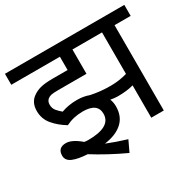

<svg xmlns="http://www.w3.org/2000/svg" viewBox="-159 -793 1088 1074"><g transform="rotate(-30 385.5 -256.0)"><path d="M480 -268Q441 -268 410.5 -271.5Q380 -275 352 -281Q317 -294 275 -294Q220 -294 174 -277Q158 -290 144 -306.5Q130 -323 130 -347Q130 -369 145 -381Q154 -388 167 -391Q180 -394 211 -394H395V-551H586V-283Q534 -268 480 -268ZM415 40Q343 18 289 -4Q364 -14 405.5 -51.5Q447 -89 447 -154Q447 -180 438 -202Q464 -197 484 -197Q544 -197 586 -209V0H667V-551H771V-622H0V-551H314V-465H218Q167 -465 138.5 -457.5Q110 -450 87 -433Q50 -406 50 -352Q50 -301 82 -263Q114 -225 161 -197Q211 -222 271 -222Q366 -222 366 -153Q366 -68 219 -68Q208 -68 194 -70Q140 -116 101 -116Q48 -116 48 -65Q48 -33 82.5 -18.5Q117 -4 176 -1Q270 58 382 110Z"/></g></svg>

Font: Noto Sans Devanagari
Style: Regular
Weight: 400
Designer: Jelle Bosma - Monotype Design Team
Foundry: Monotype Imaging Inc.
Version: Version 1.901